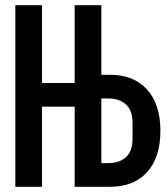

<svg xmlns="http://www.w3.org/2000/svg" viewBox="-20 -718 640 738"><path d="M267 0V-308H141.5V0H39V-698H141.5V-399H267V-698H369.5V-430.5H403Q494 -430.5 545.2 -374Q596.5 -317.5 596.5 -215Q596.5 -112.5 545.2 -56.2Q494 0 403 0ZM369.5 -91H396Q439 -91 464.2 -114Q489.5 -137 489.5 -185V-245.5Q489.5 -293.5 464.2 -316.5Q439 -339.5 396 -339.5H369.5Z"/></svg>

Font: Lilex Medium
Style: Regular
Weight: 500
Designer: Mike Abbink, Paul van der Laan, Pieter van Rosmalen, Mikhael Khrustik
Foundry: Mikhael Khrustik
Version: Version 1.100